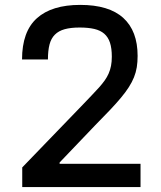

<svg xmlns="http://www.w3.org/2000/svg" viewBox="-20 -757 653 777"><path d="M304.7 -737.2Q420.8 -737.2 478.9 -684.5Q536.9 -631.7 536.9 -530.9Q536.9 -506 533.6 -485.1Q530.2 -464.1 522.2 -444.2Q514.2 -424.4 501.2 -404.1Q488.3 -383.9 469.3 -361.2Q450.3 -338.4 424.7 -311.4Q399.1 -284.4 365.8 -250.7L221.2 -99.4V-94.1H548.7V0H70V-79.5L316.1 -334.5Q335.6 -355.1 351.7 -371.8Q367.9 -388.5 380.9 -403.1Q393.8 -417.6 403.6 -431.3Q413.4 -445 419.7 -459.5Q426.1 -474.1 429.3 -490.6Q432.5 -507.1 432.5 -527.7Q432.5 -561.4 425.1 -584.2Q417.6 -606.9 401.8 -620.6Q386 -634.2 361.5 -639.9Q337 -645.6 302.6 -645.6Q266.3 -645.6 241.8 -638.8Q217.3 -632.1 202.1 -616.8Q186.8 -601.6 180.4 -576.9Q174 -552.2 174 -516.3H69.2Q69.2 -629.3 129.3 -683.2Q189.3 -737.2 304.7 -737.2Z"/></svg>

Font: Cannonade Med
Style: Regular
Weight: 500
Designer: Rasmus Andersson
Foundry: rsms
Version: Version 3.012;git-f93a4a705